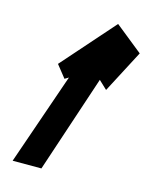

<svg xmlns="http://www.w3.org/2000/svg" viewBox="-124 -1119 845 1025"><g transform="rotate(15 298.0 -606.5)"><path d="M145 -743 199 -675 340 -759 429 -675 552 -910 400 -1032ZM418 -824 271 -834 45 -181H204Z"/></g></svg>

Font: Drag You Down
Style: Regular
Weight: 400
Designer: Robert Jablonski
Foundry: Cannot Into Space Fonts
Version: Version 0.97